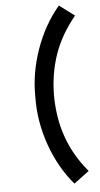

<svg xmlns="http://www.w3.org/2000/svg" viewBox="-68 -926 608 1164"><g transform="rotate(-5 236.0 -344.0)"><path d="M429 -816.5Q340 -708.5 300 -592Q260 -475.5 259.5 -343.5Q260 -277.5 269.8 -215.5Q279.5 -153.5 300 -94.8Q320.5 -36 352.2 19.8Q384 75.5 429 129L336.5 198Q246.5 93 194.5 -52.5Q143.5 -197.5 146 -343.5Q143.5 -490.5 194.5 -634.5Q246.5 -780.5 336.5 -885.5Z"/></g></svg>

Font: Russisch Sans
Style: Bold
Weight: 700
Designer: Michael Sharanda (font) & Cristiano Sobral (main changes)
Foundry: Michael Sharanda
Version: Version 2.00;September 8, 2020;FontCreator 13.0.0.2681 64-bi